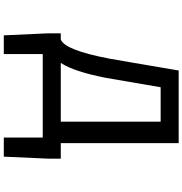

<svg xmlns="http://www.w3.org/2000/svg" viewBox="6 -782 987 1040"><g transform="rotate(90 500.0 -262.5)"><path d="M639.6 -638.7H453.1Q404.3 -353.5 402.3 -342.8Q368.2 -168 321.3 -97.7H639.6ZM755.9 -97.7H839.8V-27.3L829.1 210.9H725.6V0H273.4V210.9H171.9L161.1 -27.3V-97.7H194.3Q252 -119.1 297.9 -360.4Q313.5 -446.3 362.3 -736.3H755.9Z"/></g></svg>

Font: GenEi Gothic M SemiBold
Style: Regular
Weight: 500
Designer: o_tamon (Modified); [Source Han Sans]
Ryoko NISHIZUKA  (kana & ideographs); Paul D. Hunt (Latin, Greek & Cyrillic); Wenl
Version: Version 1.1a;Original Version 1.004